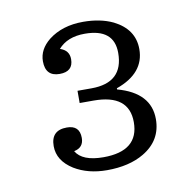

<svg xmlns="http://www.w3.org/2000/svg" viewBox="-53 -770 466 476"><g transform="rotate(-10 180.0 -531.5)"><path d="M142.1 -551.8H177.2Q257.8 -551.8 257.8 -627Q257.8 -688 184.1 -688Q140.1 -688 117.2 -661.6Q140.1 -654.3 140.1 -631.8Q140.1 -600.6 106 -600.6Q70.3 -600.6 70.3 -638.7Q70.3 -668.5 98.1 -690.9Q132.8 -717.8 185.1 -717.8Q228.5 -717.8 260.3 -702.6Q311 -677.2 311 -627Q311 -566.4 239.3 -541V-538.1Q321.3 -515.6 321.3 -449.2Q321.3 -395.5 273.4 -367.2Q236.3 -345.2 180.2 -345.2Q132.8 -345.2 98.1 -366.2Q60.1 -390.1 60.1 -426.8Q60.1 -466.8 100.1 -466.8Q132.3 -466.8 132.3 -435.1Q132.3 -410.6 107.9 -405.8Q124 -378.4 177.2 -378.4Q266.1 -378.4 266.1 -451.2Q266.1 -521 177.2 -521H142.1Z"/></g></svg>

Font: I.Ming
Style: Regular
Weight: 400
Designer: Ichiten Fonts Project
Version: Version 6.11; Dec 27, 2019